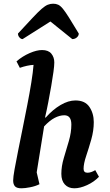

<svg xmlns="http://www.w3.org/2000/svg" viewBox="-20 -1004 592 1036"><path d="M96 12Q70 12 60.5 1Q51 -10 51 -30Q51 -48 58.5 -90Q66 -132 77.5 -189Q89 -246 102 -310.5Q115 -375 127.5 -439Q140 -503 149 -559Q158 -615 161 -654Q144 -653 125.5 -649Q107 -645 87 -638L69 -673Q102 -701 140 -717.5Q178 -734 207 -734Q241 -734 257 -714.5Q273 -695 273 -667Q273 -650 268.5 -616.5Q264 -583 256.5 -540Q249 -497 240.5 -452.5Q232 -408 223 -370H227Q265 -413 307 -437.5Q349 -462 387 -462Q439 -462 462.5 -427Q486 -392 486 -345Q486 -299 472.5 -251.5Q459 -204 445 -162.5Q431 -121 431 -93Q431 -72 452 -72Q471 -72 494 -86L514 -50Q487 -22 449.5 -5Q412 12 381 12Q349 12 330 -8.5Q311 -29 311 -66Q311 -107 324.5 -152Q338 -197 351.5 -243Q365 -289 365 -332Q365 -382 327 -382Q302 -382 275 -368Q248 -354 218 -322L178 -74L193 -10Q171 1 142.5 6.5Q114 12 96 12ZM267 -984Q282 -984 294 -978.5Q306 -973 319.5 -956.5Q333 -940 353 -908Q373 -876 405 -823Q405 -811 394.5 -802Q384 -793 370 -793L252 -888L102 -793Q93 -793 85 -802Q77 -811 77 -823Q126 -876 156 -908Q186 -940 205 -956.5Q224 -973 238 -978.5Q252 -984 267 -984Z"/></svg>

Font: Petrona
Style: Bold Italic
Weight: 700
Italic angle: -9°
Designer: Ringo R. Seeber
Foundry: Ringo R. Seeber
Version: Version 2.001; ttfautohint (v1.8.3)